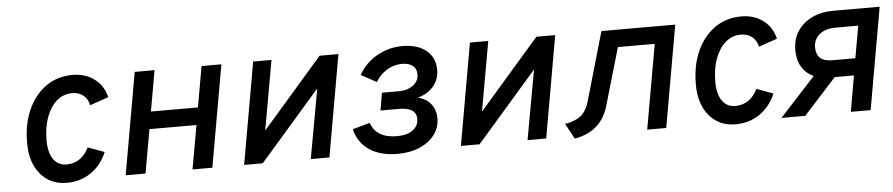

<svg xmlns="http://www.w3.org/2000/svg" viewBox="-37 -735 4465 960"><g transform="rotate(-5 2196.0 -255.0)"><path d="M267 12Q184.5 12 135.2 -46.8Q86 -105.5 86 -204Q86 -298.5 118.5 -370.5Q151 -442.5 208.5 -482.8Q266 -523 342 -523Q405.5 -523 450.8 -489.2Q496 -455.5 510 -396.5L417 -364.5Q409.5 -397.5 387.2 -415Q365 -432.5 331 -432.5Q288 -432.5 254.8 -404Q221.5 -375.5 202.8 -325Q184 -274.5 184 -209Q184 -147.5 207.5 -113.5Q231 -79.5 273.5 -79.5Q311 -79.5 339.5 -99Q368 -118.5 385.5 -155.5L468.5 -125Q441 -60 388.2 -24Q335.5 12 267 12Z M563 0 653 -511H752.5L716.5 -306.5H952.5L988.5 -511H1088L998 0H898.5L937.5 -219.5H701.5L662.5 0Z M1157.5 0 1247.5 -511H1339.5L1277.5 -162L1581 -511H1675.5L1585.5 0H1492L1555 -349L1251 0Z M1927.5 12Q1841 12 1785.8 -25.2Q1730.5 -62.5 1714.5 -130.5L1801.5 -154.5Q1828 -76.5 1932 -76.5Q1981.5 -76.5 2010.8 -97.5Q2040 -118.5 2040 -154Q2040 -183 2018.2 -197.2Q1996.5 -211.5 1952 -211.5H1860.5L1875.5 -299.5H1959Q2004 -299.5 2032.2 -320.8Q2060.5 -342 2060.5 -376Q2060.5 -403.5 2041.5 -419Q2022.5 -434.5 1987 -434.5Q1947 -434.5 1911.8 -413.2Q1876.5 -392 1855 -355L1777.5 -397Q1809.5 -455.5 1868.8 -489.2Q1928 -523 1998.5 -523Q2073 -523 2116.8 -487Q2160.5 -451 2160.5 -390Q2160.5 -342.5 2132.2 -308.2Q2104 -274 2052 -259Q2094 -249.5 2117.2 -220.2Q2140.5 -191 2140.5 -147.5Q2140.5 -101 2113 -65Q2085.5 -29 2037.5 -8.5Q1989.5 12 1927.5 12Z M2245.5 0 2335.5 -511H2427.5L2365.5 -162L2669 -511H2763.5L2673.5 0H2580L2643 -349L2339 0Z M2816 13 2774 -64.5Q2824 -72 2853.2 -95.2Q2882.5 -118.5 2896 -166L2995.5 -511H3366L3276 0H3180.5L3255.5 -424H3070.5L2987.5 -138.5Q2969 -73.5 2926 -36Q2883 1.5 2816 13Z M3623.5 12Q3541 12 3491.8 -46.8Q3442.5 -105.5 3442.5 -204Q3442.5 -298.5 3475 -370.5Q3507.5 -442.5 3565 -482.8Q3622.5 -523 3698.5 -523Q3762 -523 3807.2 -489.2Q3852.5 -455.5 3866.5 -396.5L3773.5 -364.5Q3766 -397.5 3743.8 -415Q3721.5 -432.5 3687.5 -432.5Q3644.5 -432.5 3611.2 -404Q3578 -375.5 3559.2 -325Q3540.5 -274.5 3540.5 -209Q3540.5 -147.5 3564 -113.5Q3587.5 -79.5 3630 -79.5Q3667.5 -79.5 3696 -99Q3724.5 -118.5 3742 -155.5L3825 -125Q3797.5 -60 3744.8 -24Q3692 12 3623.5 12Z M4202.5 0 4234 -180H4113Q4037 -180 3995 -220.2Q3953 -260.5 3953 -331.5Q3953 -387 3980 -427.2Q4007 -467.5 4053.2 -489.2Q4099.5 -511 4158 -511H4392L4302 0ZM3854.5 0 4063.5 -227.5H4180.5L3974 0ZM4132.5 -265H4248.5L4277 -426H4160.5Q4113.5 -426 4083 -401.8Q4052.5 -377.5 4052.5 -336.5Q4052.5 -301 4072.2 -283Q4092 -265 4132.5 -265Z"/></g></svg>

Font: Overpass Medium
Style: Italic
Weight: 500
Italic angle: -10°
Designer: Delve Withrington, Dave Bailey, Thomas Jockin
Foundry: Delve Fonts LLC
Version: Version 4.000